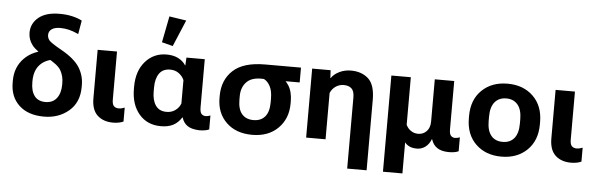

<svg xmlns="http://www.w3.org/2000/svg" viewBox="-58 -1017 4436 1428"><g transform="rotate(5 2160.5 -303.0)"><path d="M289.3 14.6Q170.2 14.6 102.9 -48.3Q35.6 -111.3 35.6 -217V-231.9Q35.6 -332.8 100.6 -399.4Q165.5 -466.1 280 -477.8L364 -419.7Q272.7 -414.3 226.9 -368.5Q181.2 -322.8 181.2 -241.9V-231.9Q181.2 -167 208.3 -131Q235.4 -95 289.3 -94.5Q345.5 -94.2 374.6 -132.6Q403.8 -170.9 403.8 -233.9V-245.6Q403.8 -297.6 380.5 -339.2Q357.2 -380.9 271 -424.8Q191.2 -465.3 159.7 -506.3Q128.2 -547.4 128.2 -597.7Q128.2 -667.7 183.1 -712.5Q238 -757.3 339.6 -757.3Q391.6 -757.3 434.7 -747.2Q477.8 -737.1 507.1 -721.2L489.7 -619.1Q450 -637.7 417.7 -645.3Q385.5 -652.8 353.3 -652.8Q311.8 -652.8 289.4 -636.8Q267.1 -620.8 267.1 -593.8Q267.1 -571 281.4 -553.3Q295.7 -535.6 371.8 -492.9Q473.4 -436.5 511.6 -376Q549.8 -315.4 549.8 -243.4V-229.2Q549.8 -114.3 474.1 -49.8Q398.4 14.6 289.3 14.6Z M805.2 14.4Q732.4 14.4 688.2 -26.1Q644 -66.7 644 -153.3V-515.1H788.6V-156.2Q788.6 -121.3 801.6 -108Q814.7 -94.7 837.9 -94.7Q849.1 -94.7 860.4 -97.5Q871.6 -100.3 882.1 -104.5V-0.5Q870.8 5.4 850.1 9.9Q829.3 14.4 805.2 14.4Z M1161.4 9.8Q1059.3 9.8 998.7 -61.4Q938 -132.6 938 -249.8V-265.6Q938 -383.3 1000.2 -454.2Q1062.5 -525.1 1158.7 -525.1Q1209.7 -525.1 1246.2 -506.3Q1282.7 -487.5 1301.5 -456.8H1303.7L1306.9 -515.1H1443.8V-156Q1443.8 -119.9 1455.7 -106.9Q1467.5 -94 1488.3 -94Q1496.1 -94 1505.2 -96.2Q1514.4 -98.4 1522.2 -101.8V2.2Q1514.2 6.8 1494.5 11Q1474.9 15.1 1447.8 15.1Q1390.1 12.7 1359.7 -8.5Q1329.3 -29.8 1318.1 -68.8H1315.4Q1289.3 -28.1 1252.4 -9.2Q1215.6 9.8 1161.4 9.8ZM1194.3 -99.9Q1231.9 -99.9 1259.6 -120Q1287.4 -140.1 1299.3 -171.6V-346.2Q1287.1 -374.8 1260.1 -395.1Q1233.2 -415.5 1194.6 -415.5Q1140.1 -415.5 1113.2 -377.2Q1086.2 -338.9 1086.2 -272.5V-241.9Q1086.2 -176.8 1113 -138.3Q1139.9 -99.9 1194.3 -99.9ZM1197.8 -591.8 1115.7 -612.8 1154.1 -809.1 1281.2 -789.6Z M1843.2 14.6Q1722.4 14.6 1650.3 -55.1Q1578.1 -124.8 1578.1 -237.8V-252.9Q1578.1 -371.3 1655.2 -443.2Q1732.2 -515.1 1894.5 -515.1H2162.1V-404.3H1996.6V-446.8Q2048.3 -423.8 2078.4 -377.1Q2108.4 -330.3 2108.4 -257.4V-242.2Q2108.4 -129.2 2036.2 -57.3Q1964.1 14.6 1843.2 14.6ZM1843.5 -95.5Q1899.4 -95.5 1929.7 -131.5Q1960 -167.5 1960 -238.3V-264.2Q1960 -324.2 1940.7 -359.4Q1921.4 -394.5 1894.8 -406.7Q1808.1 -412.4 1767.5 -371.9Q1726.8 -331.5 1726.8 -263.2V-237.3Q1726.8 -166.5 1757.2 -131Q1787.6 -95.5 1843.5 -95.5Z M2569.8 203.1V-326.9Q2569.8 -375 2549.1 -394.4Q2528.3 -413.8 2490 -413.8Q2458.7 -413.8 2431.6 -396Q2404.5 -378.2 2390.6 -345.9V0H2245.6V-515.1H2383.3L2386.5 -457.3H2389.2Q2408.9 -487.1 2448.4 -506.3Q2487.8 -525.6 2535.2 -525.6Q2614.5 -525.6 2664.7 -480.6Q2714.8 -435.5 2714.8 -322.3V203.1Z M2836.9 203.1V-515.1H2982.2V-159.9Q2996.1 -131.6 3019.7 -116.1Q3043.2 -100.6 3072.5 -100.6Q3110.1 -100.6 3135.6 -127Q3161.1 -153.3 3161.1 -200.9V-515.1H3306.2V-155.3Q3306.2 -119.4 3318.2 -106.7Q3330.3 -94 3348.4 -94Q3358.6 -94 3367.3 -96.1Q3376 -98.1 3384.5 -101.8V2.2Q3373.3 8.1 3355 11.6Q3336.7 15.1 3312.5 15.1Q3257.8 15.1 3225.3 -6.3Q3192.9 -27.8 3180.4 -68.8H3177.7Q3164.6 -33 3136.7 -11.6Q3108.9 9.8 3073.5 9.8Q3038.3 9.8 3015.7 -1.7Q2993.2 -13.2 2982.2 -29.3V203.1Z M3438.7 -250V-265.6Q3438.7 -387.2 3512.3 -458.6Q3585.9 -530 3703.9 -530Q3821.8 -530 3895.4 -458.6Q3969 -387.2 3969 -265.6V-250Q3969 -128.4 3895.4 -56.9Q3821.8 14.6 3703.9 14.6Q3585.9 14.6 3512.3 -56.9Q3438.7 -128.4 3438.7 -250ZM3587.2 -273.7V-241.9Q3587.2 -169.9 3617.6 -132.7Q3647.9 -95.5 3703.9 -95.5Q3759.8 -95.5 3790 -132.7Q3820.3 -169.9 3820.3 -241.9V-273.7Q3820.3 -345.5 3789.4 -382.7Q3758.5 -419.9 3703.9 -419.9Q3648.9 -419.9 3618 -382.7Q3587.2 -345.5 3587.2 -273.7Z M4224.1 14.4Q4151.4 14.4 4107.2 -26.1Q4063 -66.7 4063 -153.3V-515.1H4207.5V-156.2Q4207.5 -121.3 4220.6 -108Q4233.6 -94.7 4256.8 -94.7Q4268.1 -94.7 4279.3 -97.5Q4290.5 -100.3 4301 -104.5V-0.5Q4289.8 5.4 4269 9.9Q4248.3 14.4 4224.1 14.4Z"/></g></svg>

Font: RobotoFlex
Style: Regular
Weight: 400
Designer: Berlow after Robertson
Foundry: Google
Version: Version 2.136